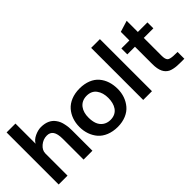

<svg xmlns="http://www.w3.org/2000/svg" viewBox="-17 -1277 1855 1855"><g transform="rotate(-45 910.5 -349.5)"><path d="M171.9 0V-301.8C171.9 -331.5 185.5 -357.9 212.4 -380.9C239.7 -403.8 270 -415.5 303.2 -415.5C361.8 -415.5 391.1 -377 391.1 -282.7V0H512.2V-278.8C512.2 -308.1 510.7 -332.5 503.4 -365.2C497.1 -397.9 486.8 -423.8 467.3 -449.7C439.5 -487.8 393.1 -513.7 321.8 -513.7C294.4 -513.7 265.6 -506.3 235.4 -492.2C205.1 -478 184.1 -459 171.9 -436V-711.4H50.8V0Z M849.1 11.2C933.6 11.2 1003.4 -19.5 1044.4 -68.4C1085.9 -117.2 1107.9 -179.7 1107.9 -249.5C1107.9 -323.7 1087.4 -387.2 1046.4 -435.5C1005.4 -484.4 936 -513.7 848.6 -513.7C763.2 -513.7 693.4 -483.9 650.4 -435.1C607.9 -386.7 585.4 -322.8 585.4 -250.5C585.4 -179.7 607.9 -116.2 649.4 -67.4C691.9 -19 761.7 11.2 849.1 11.2ZM846.7 -86.4C784.7 -86.4 741.7 -122.1 724.1 -170.4C715.8 -194.3 711.4 -221.7 711.4 -252C710 -341.3 754.9 -415 847.2 -415.5C891.6 -415.5 925.3 -400.4 947.8 -369.6C970.7 -338.9 981.9 -299.8 981.9 -252C981.9 -165.5 944.8 -86.4 846.7 -86.4Z M1325.7 0V-711.4H1206.1V0Z M1768.6 -93.3C1743.7 -93.3 1724.6 -93.8 1710.9 -94.7C1697.3 -95.7 1684.6 -97.7 1672.9 -100.6C1661.6 -103.5 1653.3 -107.9 1648.4 -114.3C1638.7 -127.4 1633.8 -145 1633.8 -176.3V-419.9H1764.6V-501H1633.8V-653.8L1518.1 -618.2V-501H1408.7V-419.9H1513.2V-183.6C1513.2 -89.4 1541 -44.9 1585.9 -21C1607.4 -10.7 1640.1 -3.9 1668.9 -2C1683.1 -1 1700.2 -0.5 1719.7 -0.5H1768.6Z"/></g></svg>

Font: Ride
Style: Bold
Weight: 700
Version: Version 3.000